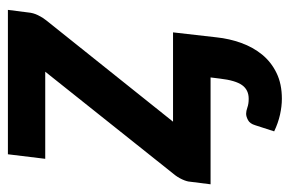

<svg xmlns="http://www.w3.org/2000/svg" viewBox="-156 -409 734 486"><g transform="rotate(-90 211.0 -166.0)"><path d="M422.5 -462 429 -513H63.5L52 -418.5H272.5L14 -94C8.3 -87.3 3.7 -80 0 -72C-3.7 -64 -5.7 -57.2 -6 -51.5L-12.5 0H258L255 24C252 50 246.5 68.6 238.5 79.8C230.5 90.9 219 96.5 204 96.5C195.3 96.5 188 95.4 182 93.2C176 91.1 170.7 90 166 90C161.3 90 156 91.6 150 94.8C144 97.9 139.7 104 137 113L121.5 161C135.5 167.7 149.6 172.6 163.8 175.8C177.9 178.9 191.3 180.5 204 180.5C229 180.5 250.8 176 269.2 167C287.8 158 303.2 145.8 315.8 130.5C328.2 115.2 338.1 97.6 345.2 77.8C352.4 57.9 357.2 37 359.5 15L372 -94.5V-95H146L402.5 -416C407.2 -421.7 411.5 -428.6 415.5 -436.8C419.5 -444.9 421.8 -453.3 422.5 -462Z"/></g></svg>

Font: Lato
Style: Bold Italic
Weight: 700
Italic angle: -7°
Designer: Lukasz Dziedzic
Foundry: tyPoland Lukasz Dziedzic
Version: Version 2.007; 2014-02-27